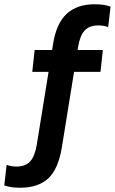

<svg xmlns="http://www.w3.org/2000/svg" viewBox="-142 -734 537 898"><path d="M9 -398 20 -500H339L328 -398ZM147 -43Q130 58 83 101Q36 144 -47 144Q-70 144 -88 141.5Q-106 139 -122 133L-111 37Q-90 45 -65 45Q-23 45 -1 21Q21 -3 30 -57L106 -527Q121 -624 169.5 -669Q218 -714 300 -714Q322 -714 340.5 -711.5Q359 -709 375 -703L364 -607Q354 -611 343 -613Q332 -615 318 -615Q276 -615 254 -591.5Q232 -568 223 -513Z"/></svg>

Font: Cabin VF Beta
Style: Regular
Weight: 400
Designer: Pablo Impallari
Foundry: Pablo Impallari. http://www.impallari.com Igino Marini. http://www.ikern.com
Version: Version 2.200